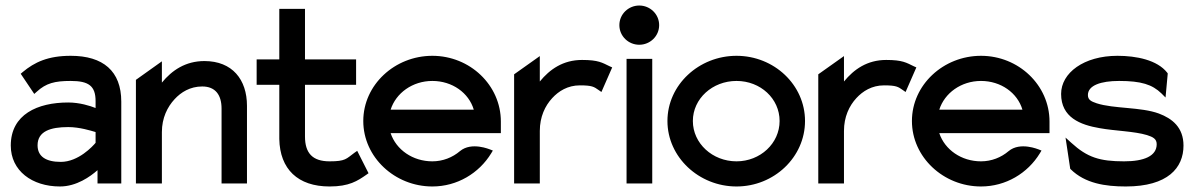

<svg xmlns="http://www.w3.org/2000/svg" viewBox="-20 -664 4326 695"><path d="M19 -137C19 -46 96 11 197 11C257 11 307 -25 333 -48V0H419V-296C419 -407 353 -462 236 -462C154 -462 105 -439 62 -403L55 -397L104 -324L113 -332C147 -363 178 -371 236 -371C301 -371 326 -353 326 -298V-273C306 -281 268 -293 227 -293C116 -293 19 -250 19 -137ZM116 -138C116 -189 163 -204 227 -204C268 -204 309 -191 326 -186V-147C316 -135 264 -78 200 -78C147 -78 116 -97 116 -138Z M472 0H566V-186C566 -237 586 -277 612 -305C635 -330 668 -351 712 -351C760 -351 782 -320 782 -271V0H874V-281C874 -376 821 -443 720 -443C651 -443 602 -409 566 -365V-442L472 -375Z M909 -357H991V-161C993 -52 1058 11 1173 11C1244 11 1274 -9 1307 -32L1314 -37L1273 -118L1263 -111C1233 -89 1231 -80 1173 -80C1111 -80 1084 -110 1084 -170V-357H1269V-449H1084V-632H991V-449H909Z M1295 -226C1295 -95 1409 11 1545 11C1635 11 1714 -37 1758 -109L1764 -119L1754 -123C1753 -123 1687 -152 1645 -117C1618 -94 1583 -80 1545 -80C1474 -80 1414 -122 1394 -182H1793V-224C1793 -356 1681 -462 1545 -462C1409 -462 1295 -357 1295 -226ZM1394 -267C1413 -327 1473 -371 1545 -371C1617 -371 1677 -328 1695 -267Z M1841 0H1934V-190C1934 -241 1953 -281 1979 -309C2002 -334 2035 -355 2079 -355C2123 -355 2130 -350 2147 -338L2157 -331L2196 -420L2187 -424C2160 -437 2146 -447 2087 -447C2018 -447 1970 -413 1934 -369V-461L1841 -395Z M2222 -573C2222 -533 2255 -502 2294 -502C2333 -502 2366 -533 2366 -573C2366 -613 2333 -644 2294 -644C2255 -644 2222 -613 2222 -573ZM2248 0H2341V-451H2248Z M2396 -226C2396 -95 2510 11 2646 11C2782 11 2894 -95 2894 -226C2894 -357 2782 -462 2646 -462C2510 -462 2396 -357 2396 -226ZM2488 -226C2488 -307 2559 -371 2646 -371C2733 -371 2802 -307 2802 -226C2802 -145 2732 -80 2646 -80C2559 -80 2488 -145 2488 -226Z M2942 0H3035V-190C3035 -241 3054 -281 3080 -309C3103 -334 3136 -355 3180 -355C3224 -355 3231 -350 3248 -338L3258 -331L3297 -420L3288 -424C3261 -437 3247 -447 3188 -447C3119 -447 3071 -413 3035 -369V-461L2942 -395Z M3281 -226C3281 -95 3395 11 3531 11C3621 11 3700 -37 3744 -109L3750 -119L3740 -123C3739 -123 3673 -152 3631 -117C3604 -94 3569 -80 3531 -80C3460 -80 3400 -122 3380 -182H3779V-224C3779 -356 3667 -462 3531 -462C3395 -462 3281 -357 3281 -226ZM3380 -267C3399 -327 3459 -371 3531 -371C3603 -371 3663 -328 3681 -267Z M3821 -324C3821 -239 3890 -212 3961 -200C4016 -190 4086 -189 4132 -175C4154 -168 4167 -161 4167 -142C4167 -99 4121 -80 4049 -80C3961 -80 3916 -94 3858 -147L3837 -166L3854 -53L3856 -51C3908 0 3981 11 4055 11C4208 11 4264 -57 4264 -137C4264 -203 4223 -235 4175 -253C4110 -277 4012 -270 3950 -290C3929 -297 3918 -303 3918 -320C3918 -355 3965 -371 4031 -371C4111 -371 4151 -358 4184 -326L4199 -311L4207 -398L4205 -401C4169 -447 4093 -462 4025 -462C3903 -462 3821 -400 3821 -324Z"/></svg>

Font: Charger Pro
Style: ExBd
Weight: 400
Designer: Jasper
Foundry: Cannot Into Space Fonts
Version: Version 1.09